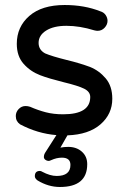

<svg xmlns="http://www.w3.org/2000/svg" viewBox="-20 -558 509 766"><path d="M219 188Q173 188 130 162Q119 154 119 145Q119 124 139 124Q144 124 148 127Q180 144 206 144Q261 144 261 100Q261 71 227 71Q216 71 205.5 73.5Q195 76 184 81Q178 84 174 84Q167 84 161 79.5Q155 75 155 68Q155 60 159 53L205 -19Q130 -25 60 -62Q43 -74 43 -95Q43 -111 54.5 -123Q66 -135 82 -135Q91 -135 100 -132Q132 -118 163 -110Q194 -102 232 -102Q340 -102 340 -171Q340 -192 316 -204Q304 -210 283.5 -216.5Q263 -223 234 -230Q206 -237 182 -244Q158 -251 140 -258Q101 -273 74 -303.5Q47 -334 47 -383Q47 -451 97 -494.5Q147 -538 238 -538Q317 -538 380 -513Q394 -509 401.5 -498Q409 -487 409 -475Q409 -460 397.5 -447.5Q386 -435 369 -435Q367 -435 363.5 -435.5Q360 -436 356 -437Q298 -455 245 -455Q194 -455 164 -436Q134 -417 134 -387Q134 -359 160 -345Q174 -339 195.5 -332.5Q217 -326 245 -319Q274 -312 297 -305Q320 -298 339 -291Q376 -276 402 -245Q428 -214 428 -164Q428 -103 381 -62Q334 -21 249 -18L221 31Q235 28 252 28Q285 28 306.5 47Q328 66 328 97Q328 188 219 188Z"/></svg>

Font: Huninn
Style: Regular
Weight: 400
Designer: justfont
Foundry: justfont
Version: Version 1.003